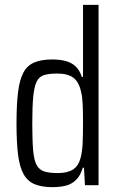

<svg xmlns="http://www.w3.org/2000/svg" viewBox="-20 -763 491 791"><path d="M196 8Q152 8 123 -4Q94 -16 77.5 -45Q61 -74 54.5 -125Q48 -176 48 -254Q48 -333 54.5 -384.5Q61 -436 77 -465Q93 -494 122 -506Q151 -518 195 -518Q228 -518 252.5 -511Q277 -504 293 -488Q309 -472 317 -446H322V-743H386V0H330L326 -72H321Q312 -41 294.5 -23Q277 -5 252.5 1.5Q228 8 196 8ZM218 -50Q258 -50 280.5 -64.5Q303 -79 312 -112Q319 -140 320.5 -173.5Q322 -207 322 -264Q322 -305 320.5 -335.5Q319 -366 314 -385Q305 -426 282 -443Q259 -460 216 -460Q183 -460 162.5 -454Q142 -448 131.5 -427.5Q121 -407 117 -365.5Q113 -324 113 -255Q113 -186 116.5 -144.5Q120 -103 131 -83Q142 -63 163 -56.5Q184 -50 218 -50Z"/></svg>

Font: Saira Condensed
Style: Regular
Weight: 400
Width: 3
Designer: Hector Gatti with collaboration of the Omnibus-Type team
Foundry: Omnibus-Type
Version: Version 1.101